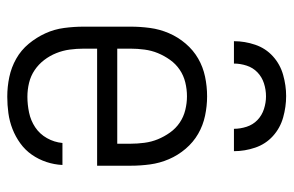

<svg xmlns="http://www.w3.org/2000/svg" viewBox="-156 -624 788 515"><g transform="rotate(90 237.5 -366.0)"><path d="M239 8Q212 8 186 2.5Q160 -3 137 -16Q114 -29 97 -49.5Q80 -70 69 -94Q58 -118 54.5 -144.5Q51 -171 51 -197V-323Q51 -349 54.5 -375Q58 -401 68.5 -425.5Q79 -450 96.5 -470.5Q114 -491 136.5 -504Q159 -517 185 -522.5Q211 -528 238 -528Q264 -528 290 -522.5Q316 -517 338.5 -504Q361 -491 378.5 -470.5Q396 -450 406.5 -425.5Q417 -401 420.5 -375Q424 -349 424 -323V-233H110V-197Q110 -178 112.5 -159.5Q115 -141 122 -123.5Q129 -106 140.5 -91Q152 -76 167.5 -65.5Q183 -55 201.5 -50.5Q220 -46 239 -46Q260 -46 281.5 -50.5Q303 -55 321 -67Q339 -79 350 -98.5Q361 -118 363 -140H422Q421 -118 414 -97Q407 -76 394.5 -58Q382 -40 364 -27Q346 -14 325.5 -6Q305 2 283 5Q261 8 239 8ZM110 -287H365V-323Q365 -341 362.5 -360Q360 -379 353 -396Q346 -413 335 -428.5Q324 -444 308.5 -454.5Q293 -465 274.5 -469.5Q256 -474 238 -474Q219 -474 200.5 -469.5Q182 -465 166.5 -454.5Q151 -444 140 -428.5Q129 -413 122 -396Q115 -379 112.5 -360Q110 -341 110 -323ZM90 -600Q90 -629 99.5 -657Q109 -685 130.5 -704.5Q152 -724 180.5 -732Q209 -740 237 -740Q266 -740 294.5 -732Q323 -724 344.5 -704.5Q366 -685 375.5 -657Q385 -629 385 -600H325Q325 -617 319.5 -634Q314 -651 301.5 -663Q289 -675 272 -680.5Q255 -686 238 -686Q220 -686 203 -680.5Q186 -675 173.5 -663Q161 -651 155.5 -634Q150 -617 150 -600Z"/></g></svg>

Font: Iosevka QP Light
Style: Regular
Weight: 300
Designer: Belleve Invis
Foundry: Belleve Invis
Version: Version 20.0.0; ttfautohint (v1.8.4)